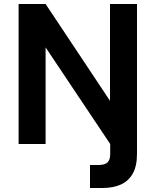

<svg xmlns="http://www.w3.org/2000/svg" viewBox="-20 -720 778 960"><path d="M73 0V-700H208L530 -216V-700H665V49Q665 111 643.5 148.5Q622 186 583.5 203Q545 220 492 220H430V105H471Q504 105 517.5 92Q531 79 531 50V0L208 -483V0Z"/></svg>

Font: DM Sans 10pt
Style: Bold
Weight: 700
Version: Version 4.004;gftools[0.9.30]